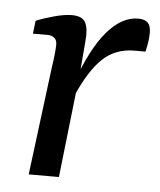

<svg xmlns="http://www.w3.org/2000/svg" viewBox="-40 -465 416 500"><g transform="rotate(5 168.5 -214.5)"><path d="M53 0 89 -285Q91 -297 93 -315Q95 -333 95 -343Q95 -355 88 -360.5Q81 -366 71 -366H32L36 -400Q55 -408 82.5 -415.5Q110 -423 129 -423Q157 -423 165 -406.5Q173 -390 170 -360L163 -276L132 0ZM149 -246Q182 -339 220.5 -384Q259 -429 302 -429Q319 -429 327 -421Q335 -413 335 -395Q335 -382 333 -369.5Q331 -357 328 -345H299Q250 -345 216.5 -313.5Q183 -282 153 -213Z"/></g></svg>

Font: Yrsa
Style: Italic
Weight: 400
Italic angle: -7.10001°
Designer: Anna Giedrys (Yrsa+Rasa design), David Brezina (Yrsa art-direction, Rasa art-direction, design)
Foundry: Rosetta Type Foundry
Version: Version 2.004